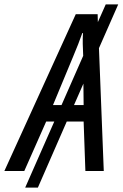

<svg xmlns="http://www.w3.org/2000/svg" viewBox="-83 -781 560 877"><path d="M-63 0H28L128 -226H165L32 76H90L222 -226H299L307 0H391L369 -561L457 -761H400L364 -680L363 -716H263ZM159 -301 250 -520C268 -562 282 -599 293 -630H296C294 -601 295 -562 297 -526L198 -301ZM299 -301H255L298 -399Z"/></svg>

Font: Noto Sans Condensed
Style: Italic
Weight: 400
Width: 3
Italic angle: -12°
Designer: Monotype Design Team
Foundry: Monotype Imaging Inc.
Version: Version 2.013